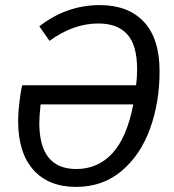

<svg xmlns="http://www.w3.org/2000/svg" viewBox="-20 -720 683 752"><path d="M605 -440Q605 -320 568 -217Q531 -114 457 -51Q383 12 278 12Q170 12 110.5 -55Q51 -122 51 -247Q51 -277 56 -320Q61 -363 67 -386H513Q517 -415 517 -449Q517 -543 478.5 -585.5Q440 -628 365 -628Q267 -628 174 -560L134 -617Q241 -700 371 -700Q482 -700 543.5 -634.5Q605 -569 605 -440ZM502 -311H139Q134 -266 134 -238Q134 -58 279 -58Q363 -58 420 -119.5Q477 -181 502 -311Z"/></svg>

Font: FiraGO Book
Style: Italic
Weight: 350
Italic angle: -8°
Designer: bBox Type GmbH
Foundry: bBox Type GmbH
Version: Version 1.001